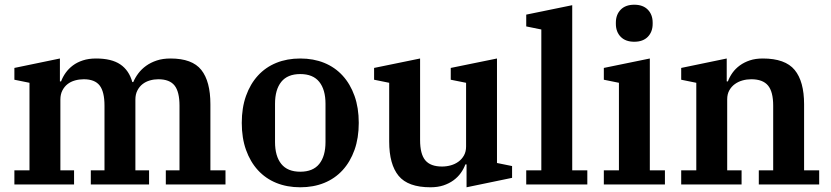

<svg xmlns="http://www.w3.org/2000/svg" viewBox="-20 -782 3522 814"><path d="M41 -60H105V-431L41 -444V-494L234 -534V-437H239Q246 -456 258.5 -473.5Q271 -491 289 -504.5Q307 -518 331.5 -526Q356 -534 387 -534Q453 -534 490 -509Q527 -484 541 -434H545Q553 -453 566.5 -471Q580 -489 599.5 -503Q619 -517 644.5 -525.5Q670 -534 703 -534Q795 -534 833.5 -485.5Q872 -437 872 -340V-60H936V0H683V-60H741V-334Q741 -393 720 -419.5Q699 -446 651 -446Q633 -446 615.5 -441Q598 -436 584.5 -425.5Q571 -415 562.5 -398.5Q554 -382 554 -360V-60H612V0H365V-60H423V-334Q423 -393 402.5 -419.5Q382 -446 335 -446Q316 -446 298 -441Q280 -436 266.5 -425.5Q253 -415 244.5 -398.5Q236 -382 236 -360V-60H294V0H41Z M1253 -54Q1307 -54 1333.5 -87Q1360 -120 1360 -180V-342Q1360 -402 1333.5 -435Q1307 -468 1253 -468Q1199 -468 1172.5 -435Q1146 -402 1146 -342V-180Q1146 -120 1172.5 -87Q1199 -54 1253 -54ZM1253 12Q1197 12 1151.5 -6.5Q1106 -25 1073.5 -60.5Q1041 -96 1023 -146.5Q1005 -197 1005 -261Q1005 -325 1023 -375.5Q1041 -426 1073.5 -461.5Q1106 -497 1151.5 -515.5Q1197 -534 1253 -534Q1309 -534 1354.5 -515.5Q1400 -497 1432.5 -461.5Q1465 -426 1483 -375.5Q1501 -325 1501 -261Q1501 -197 1483 -146.5Q1465 -96 1432.5 -60.5Q1400 -25 1354.5 -6.5Q1309 12 1253 12Z M1805 12Q1710 12 1670 -36.5Q1630 -85 1630 -182V-431L1566 -444V-494L1761 -534V-188Q1761 -129 1783 -102.5Q1805 -76 1854 -76Q1873 -76 1891 -81Q1909 -86 1923.5 -96.5Q1938 -107 1947 -123Q1956 -139 1956 -161V-431L1891 -444V-494L2087 -534V-91L2151 -78V-28L1958 12V-85H1953Q1946 -66 1933.5 -48.5Q1921 -31 1902.5 -17.5Q1884 -4 1860 4Q1836 12 1805 12Z M2211 -60H2275V-657L2211 -670V-720L2406 -760V-60H2470V0H2211Z M2669 -605Q2632 -605 2611.5 -626Q2591 -647 2591 -681V-686Q2591 -720 2611.5 -741Q2632 -762 2669 -762Q2706 -762 2726.5 -741Q2747 -720 2747 -686V-681Q2747 -647 2726.5 -626Q2706 -605 2669 -605ZM2540 -60H2604V-431L2540 -444V-494L2735 -534V-60H2799V0H2540Z M2868 -60H2932V-431L2868 -444V-494L3061 -534V-437H3066Q3073 -456 3085.5 -473.5Q3098 -491 3116.5 -504.5Q3135 -518 3159 -526Q3183 -534 3214 -534Q3309 -534 3349 -485.5Q3389 -437 3389 -340V-60H3453V0H3197V-60H3258V-334Q3258 -393 3236 -419.5Q3214 -446 3165 -446Q3146 -446 3128 -441Q3110 -436 3095.5 -425.5Q3081 -415 3072 -399Q3063 -383 3063 -361V-60H3124V0H2868Z"/></svg>

Font: IBM Plex Serif SemiBold
Style: Regular
Weight: 600
Designer: Mike Abbink, Paul van der Laan, Pieter van Rosmalen
Foundry: Bold Monday
Version: Version 2.5